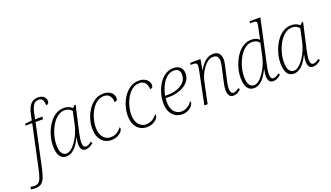

<svg xmlns="http://www.w3.org/2000/svg" viewBox="-219 -1412 3952 2294"><g transform="rotate(-20 1756.5 -265.0)"><path d="M-80 240Q-111 240 -135 232L-128 203Q-106 210 -80 210Q-51 210 -30.5 196.5Q-10 183 5 145.5Q20 108 35 36L151 -504H65L70 -526L157 -536L172 -608Q187 -684 221.5 -727Q256 -770 318 -770Q369 -770 393.5 -745.5Q418 -721 418 -686Q418 -668 407.5 -658Q397 -648 380 -648Q380 -695 366 -718Q352 -741 316 -741Q273 -741 250 -707Q227 -673 214 -610L199 -536H293L287 -504H193L77 36Q60 118 40 162Q20 206 -8.5 223Q-37 240 -80 240Z M404 10Q345 10 317.5 -34.5Q290 -79 290 -165Q290 -212 302 -264Q314 -316 337 -366Q360 -416 393.5 -457Q427 -498 470.5 -522Q514 -546 567 -546Q600 -546 627 -535Q654 -524 672 -507L699 -535H714L639 -203Q633 -176 627.5 -143.5Q622 -111 622 -87Q622 -57 630.5 -40Q639 -23 661 -23Q691 -23 732 -56L746 -36Q725 -17 700 -3.5Q675 10 647 10Q580 10 580 -81Q580 -99 583 -118.5Q586 -138 591 -159H587Q542 -66 495.5 -28Q449 10 404 10ZM413 -23Q442 -23 473.5 -47Q505 -71 534 -112Q563 -153 586 -204.5Q609 -256 621 -311L656 -474Q642 -495 618 -506Q594 -517 567 -517Q522 -517 485.5 -493Q449 -469 420.5 -430Q392 -391 372.5 -344Q353 -297 343 -250Q333 -203 333 -163Q333 -86 355.5 -54.5Q378 -23 413 -23Z M972 10Q925 10 886.5 -13Q848 -36 825 -81.5Q802 -127 802 -197Q802 -257 820.5 -318Q839 -379 874 -431Q909 -483 958 -514.5Q1007 -546 1068 -546Q1112 -546 1142 -530.5Q1172 -515 1186.5 -491Q1201 -467 1201 -442Q1201 -404 1162 -404Q1162 -455 1137 -485.5Q1112 -516 1064 -516Q1014 -516 974 -486Q934 -456 905.5 -407.5Q877 -359 861.5 -303Q846 -247 846 -195Q846 -114 883 -69.5Q920 -25 974 -25Q1022 -25 1058 -47.5Q1094 -70 1115 -101Q1121 -97 1121 -86Q1121 -66 1103 -44Q1085 -22 1051.5 -6Q1018 10 972 10Z M1423 10Q1376 10 1337.5 -13Q1299 -36 1276 -81.5Q1253 -127 1253 -197Q1253 -257 1271.5 -318Q1290 -379 1325 -431Q1360 -483 1409 -514.5Q1458 -546 1519 -546Q1563 -546 1593 -530.5Q1623 -515 1637.5 -491Q1652 -467 1652 -442Q1652 -404 1613 -404Q1613 -455 1588 -485.5Q1563 -516 1515 -516Q1465 -516 1425 -486Q1385 -456 1356.5 -407.5Q1328 -359 1312.5 -303Q1297 -247 1297 -195Q1297 -114 1334 -69.5Q1371 -25 1425 -25Q1473 -25 1509 -47.5Q1545 -70 1566 -101Q1572 -97 1572 -86Q1572 -66 1554 -44Q1536 -22 1502.5 -6Q1469 10 1423 10Z M1871 10Q1825 10 1787 -13Q1749 -36 1726.5 -81Q1704 -126 1704 -192Q1704 -249 1720.5 -310.5Q1737 -372 1769.5 -425.5Q1802 -479 1850 -512.5Q1898 -546 1960 -546Q2015 -546 2045.5 -516.5Q2076 -487 2076 -434Q2076 -376 2038 -332Q2000 -288 1936 -263.5Q1872 -239 1794 -239H1751Q1750 -232 1749 -217.5Q1748 -203 1748 -191Q1748 -114 1783.5 -69.5Q1819 -25 1873 -25Q1920 -25 1956 -48.5Q1992 -72 2013 -105Q2019 -101 2019 -90Q2019 -70 2001 -47Q1983 -24 1950 -7Q1917 10 1871 10ZM1783 -268Q1853 -268 1909.5 -288Q1966 -308 1999 -345.5Q2032 -383 2032 -436Q2032 -473 2013.5 -494.5Q1995 -516 1955 -516Q1903 -516 1862 -480.5Q1821 -445 1793.5 -388Q1766 -331 1755 -268Z M2525 10Q2456 10 2456 -84Q2456 -108 2460.5 -138.5Q2465 -169 2474 -205L2501 -326Q2503 -334 2507.5 -354.5Q2512 -375 2516 -397Q2520 -419 2520 -435Q2520 -463 2506 -486.5Q2492 -510 2447 -510Q2415 -510 2384 -488Q2353 -466 2326.5 -430Q2300 -394 2280.5 -351Q2261 -308 2253 -265L2198 0H2156L2243 -426Q2245 -436 2246.5 -448.5Q2248 -461 2248 -472Q2248 -497 2235.5 -504Q2223 -511 2185 -511H2166L2172 -536H2302L2279 -406H2283Q2326 -479 2369 -511Q2412 -543 2463 -543Q2518 -543 2540 -511.5Q2562 -480 2562 -437Q2562 -414 2555.5 -384.5Q2549 -355 2544 -330L2515 -201Q2508 -172 2503 -141.5Q2498 -111 2498 -87Q2498 -57 2507 -40Q2516 -23 2537 -23Q2567 -23 2607 -56L2621 -35Q2599 -16 2577.5 -3Q2556 10 2525 10Z M2789 10Q2730 10 2702.5 -34.5Q2675 -79 2675 -165Q2675 -212 2687 -264Q2699 -316 2722 -366Q2745 -416 2778.5 -457Q2812 -498 2855.5 -522Q2899 -546 2952 -546Q2982 -546 3007.5 -536.5Q3033 -527 3050 -510Q3054 -530 3058.5 -551Q3063 -572 3067 -591L3080 -650Q3084 -668 3086 -682.5Q3088 -697 3088 -707Q3088 -723 3078.5 -729Q3069 -735 3041 -735H3003L3009 -760H3145L3024 -203Q3018 -176 3012.5 -143.5Q3007 -111 3007 -87Q3007 -57 3015.5 -40Q3024 -23 3046 -23Q3078 -23 3117 -56L3131 -37Q3110 -17 3085 -3.5Q3060 10 3032 10Q2965 10 2965 -81Q2965 -98 2968 -118Q2971 -138 2976 -159H2972Q2927 -66 2880.5 -28Q2834 10 2789 10ZM2798 -23Q2827 -23 2858.5 -47Q2890 -71 2919 -112Q2948 -153 2971 -204.5Q2994 -256 3006 -311L3041 -474Q3027 -495 3003 -506Q2979 -517 2952 -517Q2907 -517 2870.5 -493Q2834 -469 2805.5 -430Q2777 -391 2757.5 -344Q2738 -297 2728 -250Q2718 -203 2718 -163Q2718 -86 2740.5 -54.5Q2763 -23 2798 -23Z M3296 10Q3237 10 3209.5 -34.5Q3182 -79 3182 -165Q3182 -212 3194 -264Q3206 -316 3229 -366Q3252 -416 3285.5 -457Q3319 -498 3362.5 -522Q3406 -546 3459 -546Q3492 -546 3519 -535Q3546 -524 3564 -507L3591 -535H3606L3531 -203Q3525 -176 3519.5 -143.5Q3514 -111 3514 -87Q3514 -57 3522.5 -40Q3531 -23 3553 -23Q3583 -23 3624 -56L3638 -36Q3617 -17 3592 -3.5Q3567 10 3539 10Q3472 10 3472 -81Q3472 -99 3475 -118.5Q3478 -138 3483 -159H3479Q3434 -66 3387.5 -28Q3341 10 3296 10ZM3305 -23Q3334 -23 3365.5 -47Q3397 -71 3426 -112Q3455 -153 3478 -204.5Q3501 -256 3513 -311L3548 -474Q3534 -495 3510 -506Q3486 -517 3459 -517Q3414 -517 3377.5 -493Q3341 -469 3312.5 -430Q3284 -391 3264.5 -344Q3245 -297 3235 -250Q3225 -203 3225 -163Q3225 -86 3247.5 -54.5Q3270 -23 3305 -23Z"/></g></svg>

Font: Noto Serif ExtraLight
Style: Italic
Weight: 200
Italic angle: -12°
Designer: Monotype Design Team
Foundry: Monotype Imaging Inc.
Version: Version 2.014; ttfautohint (v1.8.4.7-5d5b)